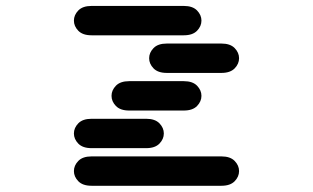

<svg xmlns="http://www.w3.org/2000/svg" viewBox="-20 -881 1040 638"><path d="M284.2 -263.7Q254.9 -263.7 240.2 -278.8Q225.6 -293.9 225.6 -312.5Q225.6 -331.1 240.2 -346.2Q254.9 -361.3 284.2 -361.3H715.8Q745.1 -361.3 759.8 -346.2Q774.4 -331.1 774.4 -312.5Q774.4 -293.9 759.8 -278.8Q745.1 -263.7 715.8 -263.7ZM284.2 -388.7Q254.9 -388.7 240.2 -403.8Q225.6 -418.9 225.6 -437.5Q225.6 -456.1 240.2 -471.2Q254.9 -486.3 284.2 -486.3H465.8Q495.1 -486.3 509.8 -471.2Q524.4 -456.1 524.4 -437.5Q524.4 -418.9 509.8 -403.8Q495.1 -388.7 465.8 -388.7ZM409.2 -513.7Q379.9 -513.7 365.2 -528.8Q350.6 -543.9 350.6 -562.5Q350.6 -581.1 365.2 -596.2Q379.9 -611.3 409.2 -611.3H590.8Q620.1 -611.3 634.8 -596.2Q649.4 -581.1 649.4 -562.5Q649.4 -543.9 634.8 -528.8Q620.1 -513.7 590.8 -513.7ZM534.2 -638.7Q504.9 -638.7 490.2 -653.8Q475.6 -668.9 475.6 -687.5Q475.6 -706.1 490.2 -721.2Q504.9 -736.3 534.2 -736.3H715.8Q745.1 -736.3 759.8 -721.2Q774.4 -706.1 774.4 -687.5Q774.4 -668.9 759.8 -653.8Q745.1 -638.7 715.8 -638.7ZM284.2 -763.7Q254.9 -763.7 240.2 -778.8Q225.6 -793.9 225.6 -812.5Q225.6 -831.1 240.2 -846.2Q254.9 -861.3 284.2 -861.3H590.8Q620.1 -861.3 634.8 -846.2Q649.4 -831.1 649.4 -812.5Q649.4 -793.9 634.8 -778.8Q620.1 -763.7 590.8 -763.7Z"/></svg>

Font: Sixtyfour Normal
Style: Regular
Weight: 400
Monospace: yes
Designer: Jens Kutilek
Foundry: Jens Kutilek
Version: Version 2.000